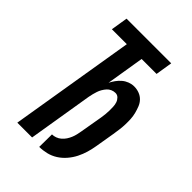

<svg xmlns="http://www.w3.org/2000/svg" viewBox="-218 -831 936 936"><g transform="rotate(45 250.0 -363.5)"><path d="M230 8 231 -79Q243 -79 255.5 -83.5Q268 -88 278.5 -97Q289 -106 296.5 -117.5Q304 -129 309 -141Q314 -153 317 -166Q320 -179 322 -191L342 -307Q344 -320 345.5 -333.5Q347 -347 347 -360Q347 -373 346.5 -386Q346 -399 342 -411Q338 -423 329 -432Q320 -441 307 -441Q295 -441 283.5 -436Q272 -431 264 -422Q256 -413 249.5 -402Q243 -391 239.5 -380Q236 -369 233 -358Q230 -347 228 -335L173 0H71L178 -648H75L89 -735H397L383 -648H280L248 -452Q255 -466 265 -480Q275 -494 288 -505Q301 -516 317 -522Q333 -528 349 -528Q368 -528 385 -521.5Q402 -515 414 -502.5Q426 -490 432.5 -473.5Q439 -457 443.5 -439.5Q448 -422 449 -404Q450 -386 449.5 -367.5Q449 -349 446.5 -330Q444 -311 441 -292L424 -191Q420 -167 413 -143Q406 -119 394.5 -96Q383 -73 365.5 -52.5Q348 -32 326 -18Q304 -4 279 2Q254 8 230 8Z"/></g></svg>

Font: Iosevka Oblique
Style: Bold
Weight: 700
Italic angle: -9°
Monospace: yes
Designer: Belleve Invis
Foundry: Belleve Invis
Version: Version 32.5.0; ttfautohint (v1.8.4)